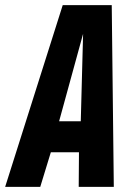

<svg xmlns="http://www.w3.org/2000/svg" viewBox="-57 -724 513 744"><path d="M-37 0 186 -704H376L384 0H248L249 -134H140L99 0ZM172 -254H256L265 -593Z"/></svg>

Font: Georama Condensed
Style: Bold Italic
Weight: 700
Width: 3
Italic angle: -9°
Designer: Jean-Baptiste Levee
Foundry: Production Type
Version: Version 1.000